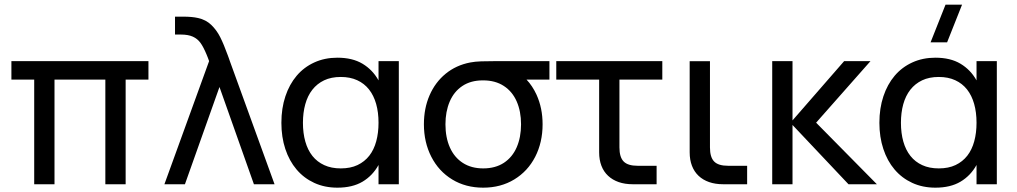

<svg xmlns="http://www.w3.org/2000/svg" viewBox="-20 -808 4462 842"><path d="M130 0V-459H30V-540H631V-459H531V0H442V-459H219V0Z M897 -540Q894.5 -547.5 891.8 -554.2Q889 -561 886.5 -567.5Q872 -602.5 859 -620.2Q846 -638 825.8 -647.2Q805.5 -656.5 773 -656.5H747.5V-735H782Q823 -735 848.5 -729Q883 -721.5 906.8 -698.5Q930.5 -675.5 946 -644.5Q961.5 -613.5 979.5 -564Q981.5 -558.5 983.8 -552.2Q986 -546 988 -540L1184 0H1093.5L942.5 -426.5L791 0H701Z M1729 -540V0H1640V-84.5Q1614 -37.5 1569.8 -11.2Q1525.5 15 1459.5 15Q1403.5 15 1358 -6Q1312.5 -27 1280.5 -64.8Q1248.5 -102.5 1231.2 -154.8Q1214 -207 1214 -269.5Q1214 -333 1231.5 -385.5Q1249 -438 1281 -475.8Q1313 -513.5 1358.5 -534.2Q1404 -555 1459.5 -555Q1525.5 -555 1569.8 -528.5Q1614 -502 1640 -455.5V-540ZM1474.5 -470.5Q1432.5 -470.5 1401.5 -455.8Q1370.5 -441 1349.8 -414.5Q1329 -388 1318.8 -351Q1308.5 -314 1308.5 -269.5Q1308.5 -224 1319 -187Q1329.5 -150 1350.2 -124Q1371 -98 1402 -83.8Q1433 -69.5 1474.5 -69.5Q1517 -69.5 1548 -84.2Q1579 -99 1599.5 -125.2Q1620 -151.5 1630 -188.5Q1640 -225.5 1640 -269.5Q1640 -315.5 1629.5 -352.5Q1619 -389.5 1598.2 -415.8Q1577.5 -442 1546.5 -456.2Q1515.5 -470.5 1474.5 -470.5Z M2099 15Q2022 15 1963 -21Q1904 -57 1871.5 -120.5Q1839 -184 1839 -263Q1839 -333 1863.8 -390Q1888.5 -447 1934.2 -484.5Q1980 -522 2042 -534Q2062.5 -538 2090 -539Q2117.5 -540 2159 -540H2389.5V-459H2289Q2315 -431.5 2333 -392.5Q2359.5 -334 2359.5 -263Q2359.5 -183.5 2327 -120.2Q2294.5 -57 2235.2 -21Q2176 15 2099 15ZM2099 -69.5Q2152.5 -69.5 2189.8 -94Q2227 -118.5 2246 -162.2Q2265 -206 2265 -263Q2265 -319.5 2246 -363Q2227 -406.5 2189.5 -431Q2152 -455.5 2099 -455.5Q2098 -455.5 2097 -455.5Q2044.5 -455.5 2007.5 -430.8Q1970.5 -406 1952 -362.2Q1933.5 -318.5 1933.5 -263Q1933.5 -205 1953 -161.2Q1972.5 -117.5 2009.8 -93.5Q2047 -69.5 2099 -69.5Z M2419.5 -540H2884.5V-459H2696.5V-161.5Q2696.5 -118.5 2715 -99.8Q2733.5 -81 2776 -81H2859.5V0H2755Q2720.5 0 2693.2 -9.5Q2666 -19 2646.8 -37Q2627.5 -55 2617.5 -81Q2607.5 -107 2607.5 -140V-459H2419.5Z M3256.5 0H3151.5Q3117 0 3089.8 -9.5Q3062.5 -19 3043.5 -37Q3024.5 -55 3014.5 -81Q3004.5 -107 3004.5 -140V-539.5H3093.5V-161.5Q3093.5 -118.5 3111.8 -99.8Q3130 -81 3173 -81H3256.5Z M3366.5 -540H3455.5V-280L3682 -540H3797.5L3559 -270L3825.5 0H3701L3455.5 -260V0H3366.5Z M4133.5 -622.5H4061L4126.5 -787.5H4199ZM4351.5 -540V0H4262.5V-84.5Q4236.5 -37.5 4192.2 -11.2Q4148 15 4082 15Q4026 15 3980.5 -6Q3935 -27 3903 -64.8Q3871 -102.5 3853.8 -154.8Q3836.5 -207 3836.5 -269.5Q3836.5 -333 3854 -385.5Q3871.5 -438 3903.5 -475.8Q3935.5 -513.5 3981 -534.2Q4026.5 -555 4082 -555Q4148 -555 4192.2 -528.5Q4236.5 -502 4262.5 -455.5V-540ZM4097 -470.5Q4055 -470.5 4024 -455.8Q3993 -441 3972.2 -414.5Q3951.5 -388 3941.2 -351Q3931 -314 3931 -269.5Q3931 -224 3941.5 -187Q3952 -150 3972.8 -124Q3993.5 -98 4024.5 -83.8Q4055.5 -69.5 4097 -69.5Q4139.5 -69.5 4170.5 -84.2Q4201.5 -99 4222 -125.2Q4242.5 -151.5 4252.5 -188.5Q4262.5 -225.5 4262.5 -269.5Q4262.5 -315.5 4252 -352.5Q4241.5 -389.5 4220.8 -415.8Q4200 -442 4169 -456.2Q4138 -470.5 4097 -470.5Z"/></svg>

Font: Vela Sans Med
Style: Regular
Weight: 500
Designer: Principal design: Mikhail Sharanda - project Manrope.
Design modification: Ravid Balaliev
Foundry: Mikhail Sharanda
Version: Version 1.001